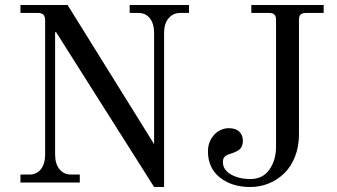

<svg xmlns="http://www.w3.org/2000/svg" viewBox="-20 -732 1350 770"><path d="M814 -125Q814 -155 828 -177Q842 -199 860.5 -208.5Q879 -218 897 -218Q926 -218 940 -203.5Q954 -189 954 -168Q954 -146 943 -135Q932 -124 906 -116Q889 -111 881.5 -104Q874 -97 874 -82Q874 -51 906 -32.5Q938 -14 984 -14Q1034 -14 1060.5 -52Q1087 -90 1087 -143V-653Q1087 -667 1080.5 -673.5Q1074 -680 1060 -680H988V-712H1278V-680H1206Q1192 -680 1185.5 -673.5Q1179 -667 1179 -653V-194Q1179 -144 1163 -103.5Q1147 -63 1119.5 -36.5Q1092 -10 1057 4Q1022 18 984 18Q910 18 862 -20Q814 -58 814 -125ZM62 0V-32H98Q127 -32 144 -53.5Q161 -75 161 -112V-653Q160 -680 134 -680H62V-712H251L598 -154V-600Q598 -637 581 -658.5Q564 -680 536 -680H500V-712H738V-680H702Q674 -680 656 -658.5Q638 -637 638 -600V18H598L205 -603H201V-112Q201 -75 218.5 -53.5Q236 -32 264 -32H300V0Z"/></svg>

Font: Old Standard TT
Style: Regular
Weight: 400
Designer: Alexey Kryukov <alexios@thessalonica.org.ru>
Version: Version 2.2